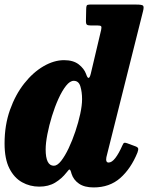

<svg xmlns="http://www.w3.org/2000/svg" viewBox="-24 -800 649 841"><path d="M578 -131.5Q549.5 -61.5 502.8 -20.2Q456 21 386 21Q346 21 322 4.5Q298 -12 289.5 -38.5Q288 -43.5 286.8 -47.8Q285.5 -52 284 -54.5Q281 -59.5 277 -55.8Q273 -52 267.5 -44.5Q246.5 -17.5 217.5 0Q188.5 17.5 148 17.5Q107 17.5 72.5 -1.8Q38 -21 17 -62.5Q-4 -104 -4 -171.5Q-4 -252 19.8 -318.8Q43.5 -385.5 82 -434.2Q120.5 -483 166.5 -509.8Q212.5 -536.5 256.5 -536.5Q297 -536.5 320.8 -518Q344.5 -499.5 353 -476Q364.5 -441 373.5 -476.5L419 -669Q421.5 -680.5 419.2 -684.5Q417 -688.5 403 -688.5H373Q361 -688.5 356.5 -692Q352 -695.5 352.5 -710.5L353.5 -759.5Q353.5 -771.5 356 -775.8Q358.5 -780 369 -780H574Q597.5 -780 602.5 -775.2Q607.5 -770.5 602.5 -751L445 -123.5Q441 -110 441 -101.5Q441 -88 451.5 -88Q466 -88 481.2 -107.8Q496.5 -127.5 512.5 -164Q516.5 -173.5 520.5 -174.5Q524.5 -175.5 533 -172.5L569.5 -159Q580 -155 581.2 -149.5Q582.5 -144 578 -131.5ZM335.5 -365.5Q335.5 -396.5 328.2 -421.2Q321 -446 299 -446Q282.5 -446 265.2 -424.2Q248 -402.5 232 -367.2Q216 -332 203.5 -291.2Q191 -250.5 183.5 -211.8Q176 -173 176 -145.5Q176 -74 212 -74Q227 -74 243.8 -95.2Q260.5 -116.5 276.8 -150.8Q293 -185 306.2 -224.5Q319.5 -264 327.5 -301.2Q335.5 -338.5 335.5 -365.5Z"/></svg>

Font: Besley* Narrow Heavy
Style: Italic
Weight: 800
Width: 4
Italic angle: -13°
Designer: Owen Earl
Foundry: indestructible type*
Version: Version 3.000; ttfautohint (v1.8.3)